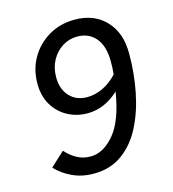

<svg xmlns="http://www.w3.org/2000/svg" viewBox="-108 -802 816 904"><g transform="rotate(-15 300.0 -350.0)"><path d="M246 -70Q307 -70 361 -133.5Q415 -197 437 -335Q367 -270 284 -270Q232 -270 188 -293.5Q144 -317 117.5 -361Q91 -405 91 -466Q91 -535 123 -590.5Q155 -646 211 -679Q267 -712 337 -712Q434 -712 490 -651Q517 -622 531 -583Q545 -544 545 -490Q545 -396 527.5 -306.5Q510 -217 473.5 -145Q437 -73 378.5 -30.5Q320 12 239 12Q181 12 134.5 -10Q88 -32 56 -66L125 -130Q150 -102 179.5 -86Q209 -70 246 -70ZM452 -478Q452 -553 418.5 -592.5Q385 -632 329 -632Q289 -632 256 -611Q223 -590 203.5 -554Q184 -518 184 -472Q184 -414 216.5 -379Q249 -344 303 -344Q341 -344 379.5 -362.5Q418 -381 449 -415Q451 -433 451.5 -447Q452 -461 452 -478Z"/></g></svg>

Font: ABeeZee
Style: Italic
Weight: 400
Italic angle: -10°
Designer: Anja Meiners
Foundry: Anja Meiners
Version: Version 1.003; ttfautohint (v1.8.3)